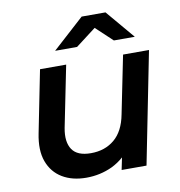

<svg xmlns="http://www.w3.org/2000/svg" viewBox="-83 -821 847 904"><g transform="rotate(-10 340.5 -368.5)"><path d="M258 7Q191 7 143.5 -21.5Q96 -50 76 -104.5Q56 -159 72 -238L131 -534H256L197 -241Q185 -176 209.5 -139.5Q234 -103 299 -103Q366 -103 411.5 -141Q457 -179 472 -257L528 -534H652L546 0H427L439 -58Q413 -35 382 -20Q324 7 258 7ZM216 -607 367 -744H481L597 -607H497L418 -681L321 -607Z"/></g></svg>

Font: Montserrat Thin SemiBold
Style: Italic
Weight: 600
Italic angle: -11.3°
Version: Version 9.000